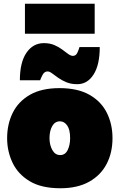

<svg xmlns="http://www.w3.org/2000/svg" viewBox="-20 -988 638 1024"><path d="M302 16Q201 16 138.5 -21.5Q76 -59 47 -120Q18 -181 18 -251Q18 -326 48 -386.5Q78 -447 139.8 -482.5Q201.5 -518 297 -518Q395 -518 457.5 -482.2Q520 -446.5 550 -386Q580 -325.5 580 -251Q580 -174 548.8 -113.8Q517.5 -53.5 455.5 -18.8Q393.5 16 302 16ZM301 -161Q328 -161 341 -188Q354 -215 354 -251Q354 -297 338.2 -319Q322.5 -341 300 -341Q273 -341 258.5 -315.5Q244 -290 244 -251Q244 -215 259 -188Q274 -161 301 -161ZM392 -539Q359.5 -539 334.5 -549.2Q309.5 -559.5 290.5 -573Q271.5 -586.5 257.8 -596.8Q244 -607 234 -607Q217 -607 207.8 -590Q198.5 -573 194 -560H86Q86 -655.5 121.2 -706.8Q156.5 -758 214 -758Q245.5 -758 269.5 -747.8Q293.5 -737.5 311.5 -724Q329.5 -710.5 343.5 -700.2Q357.5 -690 369 -690Q385 -690 392.8 -707.2Q400.5 -724.5 404 -737H512Q512 -642 479 -590.5Q446 -539 392 -539ZM113 -808V-968H485V-808Z"/></svg>

Font: Commissioner Black
Style: Regular
Weight: 900
Designer: Kostas Bartsokas
Foundry: Kostas Bartsokas
Version: Version 1.000; ttfautohint (v1.8.3)